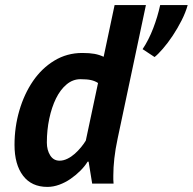

<svg xmlns="http://www.w3.org/2000/svg" viewBox="-20 -720 757 754"><path d="M442 -176Q433 -134 429 -98Q425 -62 425 -30Q425 -22 425 -14.5Q425 -7 426 1H342L328 -85H324Q313 -67 295.5 -49.5Q278 -32 257 -17.5Q236 -3 212.5 5.5Q189 14 166 14Q104 14 70.5 -30Q37 -74 37 -151Q37 -221 56 -286Q75 -351 109.5 -401.5Q144 -452 193.5 -482Q243 -512 303 -512Q332 -512 351 -508.5Q370 -505 387 -497L430 -700H553ZM365 -394Q353 -402 337.5 -405.5Q322 -409 296 -409Q266 -409 241.5 -388.5Q217 -368 200 -333.5Q183 -299 173.5 -254Q164 -209 164 -160Q164 -131 177 -110Q190 -89 214 -89Q229 -89 244.5 -96.5Q260 -104 273.5 -116Q287 -128 298.5 -142Q310 -156 317 -168ZM717 -700Q709 -671 693 -639.5Q677 -608 658 -579.5Q639 -551 619.5 -528.5Q600 -506 587 -496L540 -527Q564 -563 581.5 -608.5Q599 -654 609 -700Z"/></svg>

Font: PT Sans
Style: Bold Italic
Weight: 700
Italic angle: -12°
Designer: A.Korolkova, O.Umpeleva, V.Yefimov
Foundry: ParaType Ltd
Version: Version 2.003W OFL